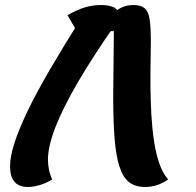

<svg xmlns="http://www.w3.org/2000/svg" viewBox="-20 -745 781 765"><path d="M92 0Q55 0 37.5 -21Q20 -42 20 -82Q20 -120 37 -173.5Q54 -227 88.5 -299.5Q123 -372 177.5 -465.5Q232 -559 307 -678L302 -594L249 -684Q286 -706 318 -715.5Q350 -725 383 -725Q415 -725 434 -715.5Q453 -706 458 -679L413 -683Q435 -698 449.5 -707Q464 -716 478.5 -720.5Q493 -725 511 -725Q541 -725 556 -712.5Q571 -700 576 -669Q581 -638 581 -581Q581 -546 580 -499Q579 -452 579.5 -398Q580 -344 583 -289.5Q586 -235 593.5 -184.5Q601 -134 614.5 -94.5Q628 -55 650 -30Q608 0 558 0Q519 0 494.5 -19Q470 -38 456 -81Q442 -124 436.5 -194Q431 -264 431 -366L434 -642L478 -621H377L446 -657Q352 -523 291 -418.5Q230 -314 200.5 -237.5Q171 -161 171 -108Q171 -91 175 -70Q179 -49 188 -30Q166 -16 139.5 -8Q113 0 92 0Z"/></svg>

Font: Lemonada Medium
Style: Regular
Weight: 500
Designer: Mohamed Gaber (Arabic), Eduardo Tunni (Latin)
Foundry: Kief Type Foundry
Version: Version 4.004; ttfautohint (v1.8.2)